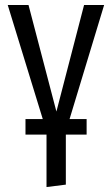

<svg xmlns="http://www.w3.org/2000/svg" viewBox="-20 -546 452 776"><path d="M400.9 -525.9 261.2 -64.9H330.1V-2H246.1V200.2L168 210V-2H83V-64.9H152.8L11.2 -525.9H95.2L208 -95.2L319.8 -525.9Z"/></svg>

Font: Fira Sans Compressed Book
Style: Regular
Weight: 350
Width: 1
Designer: Carrois Corporate & Edenspiekermann AG
Foundry: Carrois Corporate GbR & Edenspiekermann AG
Version: Version 4.203;PS 004.203;hotconv 1.0.88;makeotf.lib2.5.64775